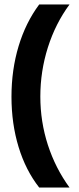

<svg xmlns="http://www.w3.org/2000/svg" viewBox="-20 -695 355 865"><path d="M156.7 150Q95.8 72.5 63.8 -32.5Q31.7 -137.5 31.7 -259.2Q31.7 -380.8 63.8 -487.1Q95.8 -593.3 156.7 -675H293.3Q230 -589.2 195.8 -481.7Q161.7 -374.2 161.7 -260Q161.7 -146.7 195.8 -41.7Q230 63.3 293.3 150Z"/></svg>

Font: Funnel Sans
Style: Bold
Weight: 700
Designer: NORD ID, Kristian Moeller
Foundry: Dicotype
Version: Version 1.000